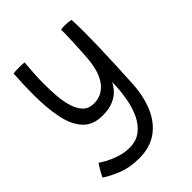

<svg xmlns="http://www.w3.org/2000/svg" viewBox="-217 -602 974 974"><g transform="rotate(-45 270.0 -115.0)"><path d="M201.5 264Q134 264 81.5 242.5Q29 221 1 201Q5.5 190 18.5 167.2Q31.5 144.5 40 133.5Q52 143 78 156.8Q104 170.5 137.2 181Q170.5 191.5 205 191.5Q252.5 191.5 285.5 166.8Q318.5 142 338.8 99.5Q359 57 368.2 3.2Q377.5 -50.5 378 -108.5Q370.5 -90 352.5 -69.5Q334.5 -49 303 -34.8Q271.5 -20.5 224.5 -20.5Q154.5 -20.5 116.8 -62.2Q79 -104 64.5 -176.5Q50 -249 50 -341.5Q50 -376.5 51.2 -414Q52.5 -451.5 55 -491.5Q60.5 -492.5 71.5 -493Q82.5 -493.5 94 -493.5Q106.5 -493.5 118.2 -493Q130 -492.5 134.5 -491.5Q134 -485.5 132 -463Q130 -440.5 128.2 -408.2Q126.5 -376 126.5 -341.5Q126.5 -299 130 -255.5Q133.5 -212 144.8 -175.5Q156 -139 177.8 -117Q199.5 -95 236.5 -95Q294 -95 330.2 -141Q366.5 -187 374.5 -278.5Q376.5 -304 378.2 -336.5Q380 -369 381.2 -400Q382.5 -431 383 -452.8Q383.5 -474.5 383 -478.5Q396.5 -480.5 412 -480.5Q437.5 -480.5 455.5 -475.5Q457.5 -438.5 457.5 -385.5Q457.5 -337 455.8 -277Q454 -217 451.2 -153Q448.5 -89 445 -28Q440.5 56 412.8 122Q385 188 332.8 226Q280.5 264 201.5 264Z"/></g></svg>

Font: Grandstander Light
Style: Regular
Weight: 300
Designer: Tyler Finck
Foundry: Etcetera Type Co
Version: Version 1.200; ttfautohint (v1.8.3)